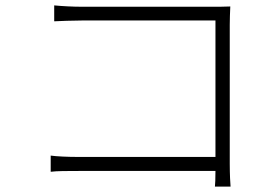

<svg xmlns="http://www.w3.org/2000/svg" viewBox="-20 -691 1040 712"><path d="M835 1C834 -6 832 -47 832 -83V-599C832 -618 833 -646 834 -667C811 -666 790 -666 767 -666H282C251 -666 212 -668 181 -671V-612C202 -613 248 -615 283 -615H779V-109H271C231 -109 189 -111 168 -114V-54C191 -57 229 -57 272 -57H779C779 -29 778 -6 777 1Z"/></svg>

Font: Spoqa Han Sans Neo Light
Style: Regular
Weight: 300
Designer: [Spoqa Han Sans Neo] Dong-huui Kim ___ Younghwa Kang ___ Yujin Lee ___ [Noto Sans] Ryoko NISHIZUKA ____ (kana & ideograp
Foundry: Spoqa (http://www.spoqa-han-sans.com)
Version: Version 1.100;hotconv 1.0.109;makeotfexe 2.5.65596